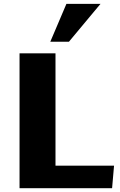

<svg xmlns="http://www.w3.org/2000/svg" viewBox="-20 -992 630 1012"><path d="M83 0V-710.9H272.5V-118.7H581.1L570.8 0ZM245.1 -772 330.1 -971.7H509.8L343.3 -772Z"/></svg>

Font: Comme ExtraBold
Style: Regular
Weight: 800
Version: Version 1.000;gftools[0.9.27]